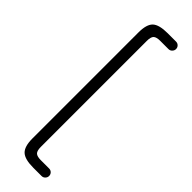

<svg xmlns="http://www.w3.org/2000/svg" viewBox="-310 -786 936 936"><g transform="rotate(45 158.5 -317.5)"><path d="M189 146Q130 146 107.5 124.5Q85 103 85 48V-683Q85 -739 107.5 -760Q130 -781 189 -781H246Q257 -781 264.5 -773.5Q272 -766 272 -755Q272 -745 264.5 -737Q257 -729 246 -729H189Q163 -729 153 -719.5Q143 -710 143 -683V48Q143 75 153 84.5Q163 94 189 94H246Q257 94 264.5 101.5Q272 109 272 120Q272 130 264.5 138Q257 146 246 146Z"/></g></svg>

Font: Shin Retro Maru Gothic Regular
Style: Regular
Weight: 400
Designer: Iose
Foundry: Typographish
Version: Version 1.002